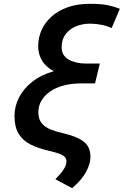

<svg xmlns="http://www.w3.org/2000/svg" viewBox="-20 -796 648 1006"><path d="M358 190 270 143Q284 129 297 114Q310 99 319 82.5Q328 66 328 49Q328 26 302.5 14.5Q277 3 236 -6Q179 -19 139 -39.5Q99 -60 77.5 -95.5Q56 -131 56 -188Q56 -239 79.5 -285Q103 -331 149 -367.5Q195 -404 262 -423Q220 -445 200 -479Q180 -513 180 -553Q180 -599 198 -639Q216 -679 251 -710Q286 -741 336 -758.5Q386 -776 450 -776Q509 -776 543.5 -769Q578 -762 608 -750L565 -649Q542 -660 511.5 -666Q481 -672 452 -672Q412 -672 378 -658Q344 -644 323.5 -616.5Q303 -589 303 -549Q303 -505 339.5 -484Q376 -463 431 -463H503L478 -359H406Q355 -359 313.5 -348Q272 -337 242.5 -316.5Q213 -296 197 -268.5Q181 -241 181 -208Q181 -172 198.5 -150.5Q216 -129 247 -117Q278 -105 318 -96Q383 -81 418.5 -54Q454 -27 454 26Q454 62 431 104.5Q408 147 358 190Z"/></svg>

Font: Ubuntu Sans Mono SemiBold
Style: Italic
Weight: 600
Italic angle: -13.5°
Monospace: yes
Designer: Dalton Maag Ltd
Foundry: Dalton Maag Ltd
Version: Version 1.006